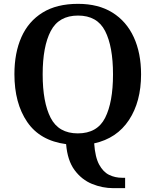

<svg xmlns="http://www.w3.org/2000/svg" viewBox="-20 -745 810 999"><path d="M570 234Q513 234 459 212Q405 190 368 140Q331 90 324 5Q188 -13 121.5 -110.5Q55 -208 55 -359Q55 -470 91.5 -552Q128 -634 201.5 -679.5Q275 -725 386 -725Q492 -725 565 -679.5Q638 -634 676 -551.5Q714 -469 714 -358Q714 -216 651 -120.5Q588 -25 470 1Q475 73 496 111.5Q517 150 548 165Q579 180 615 180H631V234ZM385 -51Q486 -51 527 -132Q568 -213 568 -358Q568 -503 527 -583.5Q486 -664 386 -664Q286 -664 244 -583.5Q202 -503 202 -358Q202 -213 243.5 -132Q285 -51 385 -51Z"/></svg>

Font: Noto Serif Telugu SemiBold
Style: Regular
Weight: 600
Designer: Jelle Bosma - Monotype Design Team
Foundry: Monotype Imaging Inc.
Version: Version 2.005; ttfautohint (v1.8.4.7-5d5b)